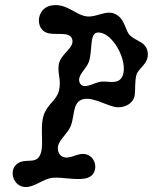

<svg xmlns="http://www.w3.org/2000/svg" viewBox="-20 -714 621 771"><path d="M330 -648C371 -644 408 -678 448 -655C483 -634 483 -590 502 -572C528 -547 566 -547 573 -505C580 -456 533 -441 527 -410C521 -383 524 -356 521 -332C516 -297 476 -277 439 -285C399 -294 342 -331 304 -312C273 -297 278 -245 265 -210C254 -181 220 -154 214 -131C208 -110 217 -86 240 -82C269 -77 295 -103 327 -94C371 -81 376 -15 332 0C294 13 230 -4 191 0C153 4 122 36 85 37C34 39 12 -30 50 -57C81 -79 119 -56 138 -86C161 -123 138 -195 155 -250C170 -297 208 -311 217 -351C227 -394 210 -419 216 -455C224 -501 283 -522 269 -559C256 -592 193 -567 160 -586C121 -609 130 -682 186 -692C248 -703 284 -652 330 -648ZM370 -583C339 -579 352 -511 337 -466C326 -436 288 -410 300 -382C314 -351 356 -382 385 -386C413 -390 458 -371 473 -411C495 -471 429 -591 370 -583Z"/></svg>

Font: PicNic
Style: Regular
Weight: 400
Designer: Mariel Nils
Foundry: Velvetyne Type Foundry
Version: Version 2.000;Glyphs 3.2.3 (3260)